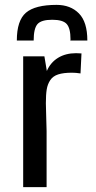

<svg xmlns="http://www.w3.org/2000/svg" viewBox="-20 -767 394 787"><path d="M49 0ZM314 -548 310 -466Q291 -469 275 -469Q240 -469 218.5 -462Q197 -455 186 -438.5Q175 -422 171.5 -400.5Q168 -379 168 -344Q168 -324 169.5 -285.5Q171 -247 171 -230V0H75V-536H162L172 -476Q187 -511 218 -530Q249 -549 292 -549Q302 -549 314 -548ZM338 -601H268Q269 -602 269 -606Q269 -651 253.5 -668.5Q238 -686 194 -686Q149 -686 133.5 -668Q118 -650 118 -601H49Q49 -683 86.5 -715Q124 -747 212 -747Q269 -747 303.5 -712Q338 -677 338 -601Z"/></svg>

Font: Myanmar Chatu
Style: Regular
Weight: 400
Designer: Danh Hong
Foundry: Google Inc.
Version: Version 2.00 November 20, 2015